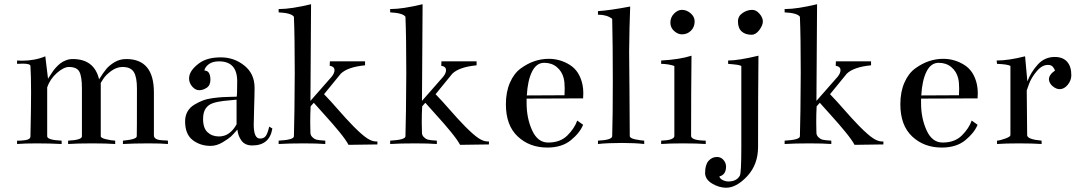

<svg xmlns="http://www.w3.org/2000/svg" viewBox="-20 -672 5033 896"><path d="M319.3 -396.5Q419.9 -396.5 442.4 -301.8Q461.9 -333 476.1 -350.1Q490.2 -367.2 514.6 -381.8Q539.1 -396.5 569.3 -396.5Q698.2 -396.5 698.2 -241.2V-41Q698.2 -28.3 710 -22.9Q721.7 -17.6 740.7 -17.1Q759.8 -16.6 763.7 -15.6V0Q735.4 -2.9 672.9 -2.9Q605.5 -2.9 553.7 0V-15.6Q618.2 -21.5 618.2 -36.1Q619.1 -36.1 619.1 -258.8Q619.1 -312.5 604.5 -335.9Q589.8 -359.4 551.8 -359.4Q524.4 -359.4 499 -340.8Q473.6 -322.3 461.9 -303.7L450.2 -285.2V-36.1Q450.2 -28.3 473.6 -22.5Q497.1 -16.6 517.6 -15.6V0Q476.6 -2.9 411.1 -2.9Q339.8 -2.9 297.9 0V-15.6Q362.3 -18.6 362.3 -36.1V-259.8Q362.3 -314.5 350.6 -336.9Q338.9 -359.4 301.8 -359.4Q277.3 -359.4 245.6 -331.5Q213.9 -303.7 200.2 -264.6V-36.1Q200.2 -18.6 267.6 -15.6V0Q212.9 -2.9 150.4 -2.9Q94.7 -2.9 59.6 0V-15.6Q75.2 -14.6 98.6 -18.1Q122.1 -21.5 122.1 -36.1Q125 -166 125 -239.3Q125 -320.3 122.1 -364.3Q121.1 -375 85.9 -375Q73.2 -375 59.6 -374V-389.6Q70.3 -388.7 82 -388.7Q142.6 -388.7 191.4 -409.2L204.1 -304.7Q212.9 -317.4 220.7 -330.1Q228.5 -342.8 239.3 -355Q250 -367.2 261.2 -376Q272.5 -384.8 287.6 -390.6Q302.7 -396.5 319.3 -396.5Z M1236.3 -81.1 1251 -72.3Q1238.3 6.8 1157.2 6.8Q1124 6.8 1107.4 -15.1Q1090.8 -37.1 1087.9 -67.4Q1068.4 -44.9 1058.1 -35.2Q1047.9 -25.4 1019.5 -8.3Q991.2 8.8 962.9 8.8Q914.1 8.8 878.9 -18.6Q843.8 -45.9 843.8 -105.5Q843.8 -131.8 855 -151.4Q866.2 -170.9 886.2 -183.1Q906.2 -195.3 926.8 -203.1Q947.3 -210.9 974.6 -214.4Q1002 -217.8 1020 -218.8Q1038.1 -219.7 1060.1 -220.2Q1082 -220.7 1084 -220.7Q1086.9 -220.7 1086.9 -293Q1086.9 -385.7 1002 -385.7Q972.7 -385.7 955.1 -373Q937.5 -360.4 933.6 -342.8Q961.9 -342.8 961.9 -299.8Q961.9 -273.4 944.3 -262.2Q926.8 -251 910.2 -251Q891.6 -251 877 -268.1Q862.3 -285.2 862.3 -305.7Q862.3 -341.8 908.2 -376Q945.3 -404.3 1010.7 -404.3Q1072.3 -404.3 1120.1 -366.2Q1168 -328.1 1168 -262.7Q1168 -230.5 1166 -172.9Q1164.1 -115.2 1164.1 -89.8Q1164.1 -24.4 1194.3 -25.4Q1211.9 -25.4 1220.7 -38.1Q1229.5 -50.8 1236.3 -81.1ZM1084 -91.8V-207Q1049.8 -204.1 1021 -200.7Q992.2 -197.3 971.7 -189.9Q951.2 -182.6 939.5 -165Q927.7 -147.5 927.7 -116.2Q927.7 -74.2 948.7 -54.7Q969.7 -35.2 1002 -35.2Q1052.7 -35.2 1084 -91.8Z M1444.3 -192.4 1429.7 -175.8Q1427.7 -144.5 1427.7 -99.6Q1427.7 -71.3 1428.7 -50.8Q1429.7 -39.1 1438.5 -31.2Q1446.3 -23.4 1455.6 -20.5Q1464.8 -17.6 1498 -15.6V0Q1460.9 -2.9 1396.5 -2.9Q1327.1 -2.9 1280.3 0V-15.6Q1351.6 -19.5 1351.6 -36.1Q1354.5 -127 1355.5 -332Q1355.5 -499 1351.6 -593.8Q1339.8 -611.3 1280.3 -614.3V-629.9Q1282.2 -629.9 1285.2 -629.9Q1337.9 -629.9 1431.6 -652.3L1428.7 -201.2L1527.3 -313.5Q1541 -330.1 1541 -344.7Q1541 -361.3 1518.6 -365.2Q1518.6 -368.2 1519 -375.5Q1519.5 -382.8 1519.5 -385.7H1683.6V-367.2Q1602.5 -359.4 1570.3 -328.1L1492.2 -232.4Q1524.4 -199.2 1558.6 -159.7Q1592.8 -120.1 1630.9 -81.1Q1669.9 -42 1692.9 -26.9Q1715.8 -11.7 1736.3 -11.7Q1738.3 -11.7 1741.2 -11.7V2L1606.4 3.9Q1594.7 -18.6 1564 -56.2Q1533.2 -93.8 1502.9 -127Q1472.7 -160.2 1444.3 -192.4Z M1964.8 -192.4 1950.2 -175.8Q1948.2 -144.5 1948.2 -99.6Q1948.2 -71.3 1949.2 -50.8Q1950.2 -39.1 1959 -31.2Q1966.8 -23.4 1976.1 -20.5Q1985.4 -17.6 2018.6 -15.6V0Q1981.4 -2.9 1917 -2.9Q1847.7 -2.9 1800.8 0V-15.6Q1872.1 -19.5 1872.1 -36.1Q1875 -127 1876 -332Q1876 -499 1872.1 -593.8Q1860.4 -611.3 1800.8 -614.3V-629.9Q1802.7 -629.9 1805.7 -629.9Q1858.4 -629.9 1952.1 -652.3L1949.2 -201.2L2047.9 -313.5Q2061.5 -330.1 2061.5 -344.7Q2061.5 -361.3 2039.1 -365.2Q2039.1 -368.2 2039.6 -375.5Q2040 -382.8 2040 -385.7H2204.1V-367.2Q2123 -359.4 2090.8 -328.1L2012.7 -232.4Q2044.9 -199.2 2079.1 -159.7Q2113.3 -120.1 2151.4 -81.1Q2190.4 -42 2213.4 -26.9Q2236.3 -11.7 2256.8 -11.7Q2258.8 -11.7 2261.7 -11.7V2L2127 3.9Q2115.2 -18.6 2084.5 -56.2Q2053.7 -93.8 2023.4 -127Q1993.2 -160.2 1964.8 -192.4Z M2438.5 -226.6 2614.3 -227.5Q2615.2 -244.1 2615.2 -258.8Q2615.2 -289.1 2610.4 -307.6Q2602.5 -338.9 2578.6 -358.9Q2554.7 -378.9 2519.5 -378.9Q2483.4 -378.9 2462.9 -337.9Q2442.4 -296.9 2438.5 -226.6ZM2437.5 -211.9V-190.4Q2437.5 -120.1 2463.4 -63.5Q2489.3 -6.8 2538.1 -6.8Q2594.7 -6.8 2627.9 -40Q2661.1 -73.2 2673.8 -109.4L2701.2 -89.8Q2686.5 -52.7 2644.5 -18.1Q2602.5 16.6 2534.2 16.6Q2451.2 16.6 2396 -35.2Q2340.8 -86.9 2340.8 -185.5Q2340.8 -243.2 2359.9 -286.6Q2378.9 -330.1 2410.6 -353Q2442.4 -376 2474.6 -386.7Q2506.8 -397.5 2541 -397.5Q2593.8 -397.5 2639.2 -369.1Q2684.6 -340.8 2698.2 -277.3Q2702.1 -257.8 2702.1 -238.3Q2702.1 -227.5 2701.2 -212.9Z M2920.9 -641.6Q2917 -547.9 2916 -430.7Q2916 -383.8 2917.5 -255.4Q2918.9 -127 2918.9 -36.1Q2920.9 -26.4 2945.3 -21.5Q2969.7 -16.6 2986.3 -15.6V0Q2943.4 -4.9 2883.8 -4.9Q2814.5 -4.9 2770.5 0V-15.6Q2835 -18.6 2836.9 -36.1Q2839.8 -128.9 2839.8 -293Q2839.8 -467.8 2836.9 -584Q2812.5 -603.5 2770.5 -603.5V-620.1Q2822.3 -623 2920.9 -641.6Z M3162.1 -626Q3184.6 -626 3203.1 -609.9Q3221.7 -593.8 3221.7 -572.3Q3221.7 -545.9 3204.6 -528.8Q3187.5 -511.7 3162.1 -511.7Q3143.6 -511.7 3126 -527.3Q3108.4 -543 3108.4 -566.4Q3108.4 -590.8 3125.5 -608.4Q3142.6 -626 3162.1 -626ZM3207 -412.1Q3205.1 -243.2 3205.1 -36.1Q3209 -16.6 3273.4 -15.6V0Q3233.4 -2.9 3167 -2.9Q3103.5 -2.9 3065.4 0V-15.6Q3124 -17.6 3127 -36.1V-364.3Q3096.7 -374 3065.4 -374V-389.6Q3153.3 -394.5 3207 -412.1Z M3519.5 -412.1Q3517.6 -243.2 3517.6 13.7Q3517.6 95.7 3467.3 149.9Q3417 204.1 3368.2 204.1Q3335.9 204.1 3303.2 184.6Q3270.5 165 3270.5 134.8Q3270.5 96.7 3286.6 78.6Q3302.7 60.5 3326.2 60.5Q3343.8 60.5 3356 74.2Q3368.2 87.9 3368.2 105.5Q3368.2 143.6 3336.9 151.4Q3339.8 162.1 3353 168.5Q3366.2 174.8 3378.9 174.8Q3418 174.8 3432.6 147.5Q3439.5 134.8 3439.5 13.7V-364.3Q3429.7 -368.2 3420.9 -369.6Q3412.1 -371.1 3399.4 -372.1Q3386.7 -373 3377.9 -374V-389.6Q3425.8 -389.6 3519.5 -412.1ZM3490.2 -626Q3508.8 -626 3524.4 -607.9Q3540 -589.8 3540 -572.3Q3540 -553.7 3523.4 -531.7Q3506.8 -509.8 3487.3 -509.8Q3458 -509.8 3440.9 -525.4Q3423.8 -541 3423.8 -572.3Q3423.8 -596.7 3445.3 -611.3Q3466.8 -626 3490.2 -626Z M3805.7 -192.4 3791 -175.8Q3789.1 -144.5 3789.1 -99.6Q3789.1 -71.3 3790 -50.8Q3791 -39.1 3799.8 -31.2Q3807.6 -23.4 3816.9 -20.5Q3826.2 -17.6 3859.4 -15.6V0Q3822.3 -2.9 3757.8 -2.9Q3688.5 -2.9 3641.6 0V-15.6Q3712.9 -19.5 3712.9 -36.1Q3715.8 -127 3716.8 -332Q3716.8 -499 3712.9 -593.8Q3701.2 -611.3 3641.6 -614.3V-629.9Q3643.6 -629.9 3646.5 -629.9Q3699.2 -629.9 3793 -652.3L3790 -201.2L3888.7 -313.5Q3902.3 -330.1 3902.3 -344.7Q3902.3 -361.3 3879.9 -365.2Q3879.9 -368.2 3880.4 -375.5Q3880.9 -382.8 3880.9 -385.7H4044.9V-367.2Q3963.9 -359.4 3931.6 -328.1L3853.5 -232.4Q3885.7 -199.2 3919.9 -159.7Q3954.1 -120.1 3992.2 -81.1Q4031.2 -42 4054.2 -26.9Q4077.1 -11.7 4097.7 -11.7Q4099.6 -11.7 4102.5 -11.7V2L3967.8 3.9Q3956.1 -18.6 3925.3 -56.2Q3894.5 -93.8 3864.3 -127Q3834 -160.2 3805.7 -192.4Z M4279.3 -226.6 4455.1 -227.5Q4456.1 -244.1 4456.1 -258.8Q4456.1 -289.1 4451.2 -307.6Q4443.4 -338.9 4419.4 -358.9Q4395.5 -378.9 4360.4 -378.9Q4324.2 -378.9 4303.7 -337.9Q4283.2 -296.9 4279.3 -226.6ZM4278.3 -211.9V-190.4Q4278.3 -120.1 4304.2 -63.5Q4330.1 -6.8 4378.9 -6.8Q4435.5 -6.8 4468.8 -40Q4502 -73.2 4514.6 -109.4L4542 -89.8Q4527.3 -52.7 4485.4 -18.1Q4443.4 16.6 4375 16.6Q4292 16.6 4236.8 -35.2Q4181.6 -86.9 4181.6 -185.5Q4181.6 -243.2 4200.7 -286.6Q4219.7 -330.1 4251.5 -353Q4283.2 -376 4315.4 -386.7Q4347.7 -397.5 4381.8 -397.5Q4434.6 -397.5 4480 -369.1Q4525.4 -340.8 4539.1 -277.3Q4543 -257.8 4543 -238.3Q4543 -227.5 4542 -212.9Z M4902.3 -406.2Q4939.5 -406.2 4959.5 -384.3Q4979.5 -362.3 4979.5 -321.3Q4979.5 -296.9 4962.9 -276.4Q4946.3 -255.9 4924.8 -255.9Q4909.2 -255.9 4892.6 -269.5Q4876 -283.2 4875 -301.8Q4875 -323.2 4903.3 -342.8Q4900.4 -351.6 4893.1 -360.4Q4885.7 -369.1 4870.1 -369.1Q4842.8 -369.1 4817.9 -339.4Q4793 -309.6 4782.2 -280.3L4771.5 -250L4773.4 -41Q4774.4 -21.5 4840.8 -15.6V0Q4799.8 -2.9 4734.4 -2.9Q4672.9 -2.9 4632.8 0V-15.6Q4647.5 -16.6 4671.4 -25.4Q4695.3 -34.2 4695.3 -41V-364.3Q4682.6 -372.1 4632.8 -374L4630.9 -389.6Q4686.5 -389.6 4763.7 -409.2L4774.4 -292Q4790 -334 4822.3 -370.1Q4854.5 -406.2 4902.3 -406.2Z"/></svg>

Font: Bentham
Style: Regular
Weight: 400
Version: Version 002.002